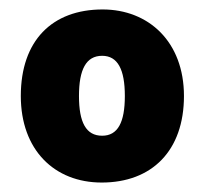

<svg xmlns="http://www.w3.org/2000/svg" viewBox="-20 -742 432 406"><path d="M369 -539C369 -654 294 -722 197 -722C90 -722 24 -656 24 -539C24 -425 95 -356 195 -356C301 -356 369 -423 369 -539ZM147 -539C147 -595 162 -624 196 -624C229 -624 244 -595 244 -539C244 -483 229 -455 196 -455C162 -455 147 -483 147 -539Z"/></svg>

Font: Noto Sans Canadian Aboriginal Black
Style: Regular
Weight: 900
Designer: Monotype Design Team, Typotheque's Kevin King
Foundry: Monotype Imaging Inc.
Version: Version 2.004